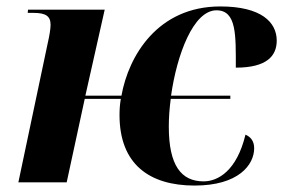

<svg xmlns="http://www.w3.org/2000/svg" viewBox="-20 -566 887 596"><path d="M584 10C720 10 769 -54 769 -106C769 -130 756 -142 742 -148C715 -36 657 -3 612 -3C542 -3 504 -53 504 -173C504 -200 506 -229 510 -259H695V-269H511C529 -396 580 -534 652 -534C715 -534 712 -456 712 -356C809 -356 839 -393 839 -440C839 -497 791 -546 664 -546C469 -546 379 -392 357 -269H245L305 -536H67L66 -526H84C122 -526 137 -516 137 -489C137 -476 133 -453 129 -436L37 0H187L243 -259H355C352 -241 351 -225 351 -209C351 -56 444 10 584 10Z"/></svg>

Font: Noto Serif Display
Style: Bold Italic
Weight: 700
Italic angle: -12°
Designer: Monotype Design Team
Foundry: Monotype Imaging Inc.
Version: Version 2.009